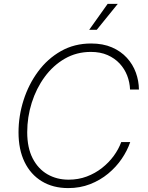

<svg xmlns="http://www.w3.org/2000/svg" viewBox="-20 -962 765 992"><path d="M332.5 9.8Q253.9 9.8 196 -25.4Q138.2 -60.5 106.9 -125Q75.7 -189.5 75.7 -277.8Q75.7 -362.8 101.8 -444.6Q127.9 -526.4 176.8 -592.5Q225.6 -658.7 294.9 -698Q364.3 -737.3 450.7 -737.3Q512.2 -737.3 558.3 -717.3Q604.5 -697.3 635.5 -663.3Q666.5 -629.4 681.9 -586.9Q697.3 -544.4 697.8 -499.5H651.9Q650.4 -537.1 637 -571.8Q623.5 -606.4 598.1 -633.8Q572.8 -661.1 535.6 -677.5Q498.5 -693.8 449.2 -693.8Q375.5 -693.8 314.9 -658.9Q254.4 -624 210.9 -564.7Q167.5 -505.4 144 -431.2Q120.6 -356.9 120.6 -278.8Q120.6 -198.7 148.7 -144Q176.8 -89.4 225.1 -61.5Q273.4 -33.7 334.5 -33.7Q384.8 -33.7 428.2 -50Q471.7 -66.4 506.8 -94Q542 -121.6 567.4 -156.2Q592.8 -190.9 606.4 -228H652.8Q637.7 -183.6 608.9 -141.4Q580.1 -99.1 538.8 -64.9Q497.6 -30.8 445.6 -10.5Q393.6 9.8 332.5 9.8ZM440.9 -808.1 536.1 -941.9H588.4L480 -808.1Z"/></svg>

Font: Inter ExtraLight
Style: Italic
Weight: 250
Italic angle: -9.3988°
Designer: Rasmus Andersson
Foundry: rsms
Version: Version 4.001;git-66647c0bb